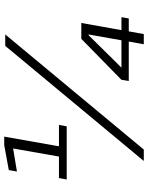

<svg xmlns="http://www.w3.org/2000/svg" viewBox="87 -806 719 934"><g transform="rotate(-90 447.0 -339.5)"><path d="M40.4 -375H298.9L305.8 -412.7H201.8L248.9 -679H207.6L86.2 -656.7L79.1 -617.1L191.2 -635.7L151.9 -412.7H47.3ZM130.4 0H186L745.9 -674H690.3ZM698.2 0H747.8L760.9 -73.1H823.8L830 -108.7H766.9L801.8 -304H724.6L525.5 -109L519.3 -73.1H711.4ZM584.5 -108.7 742.4 -268.7H745.8L717.5 -108.7Z"/></g></svg>

Font: Anybody Thin
Style: Italic
Weight: 100
Italic angle: -10°
Designer: Tyler Finck
Foundry: Etcetera Type Company
Version: Version 1.114;gftools[0.9.25]